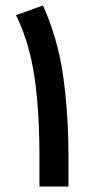

<svg xmlns="http://www.w3.org/2000/svg" viewBox="-20 -681 339 701"><path d="M230 -104C230 -215.8 223.1 -316.9 210 -407.7C196.8 -498 172.4 -582.5 136.7 -661.1L38.6 -625.5C71.3 -558.6 93.8 -482.9 106 -399.4C118.2 -315.4 124 -217.3 124 -105.5V0H230Z"/></svg>

Font: Vazirmatn Medium
Style: Regular
Weight: 500
Designer: Saber Rastikerdar
Foundry: Saber Rastikerdar
Version: Version 33.003